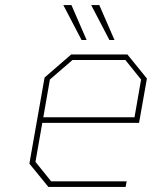

<svg xmlns="http://www.w3.org/2000/svg" viewBox="-20 -738 605 758"><path d="M302 -580 230 -718H262L322 -580ZM412 -580 340 -718H372L432 -580ZM171 0 96 -92 156 -432 261 -523H483L560 -428L529 -253H147L120 -99L182 -22H480L476 0ZM151 -275H511L537 -424L475 -501H266L177 -424Z"/></svg>

Font: Tomorrow Thin
Style: Italic
Weight: 250
Italic angle: -10°
Designer: Tony de Marco, Monica Rizzolli
Foundry: Just in Type
Version: Version 2.002